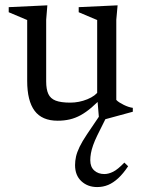

<svg xmlns="http://www.w3.org/2000/svg" viewBox="-20 -454 552 738"><path d="M157.5 -141Q157.5 -110.5 165.8 -92.8Q174 -75 194.2 -67.2Q214.5 -59.5 250 -59.5Q284 -59.5 315.8 -72.5Q347.5 -85.5 360 -105.5L379 -86.5Q354 -59.5 332.2 -41Q310.5 -22.5 290 -11.2Q269.5 0 248 5Q226.5 10 201.5 10Q141.5 10 113 -28.2Q84.5 -66.5 84.5 -143V-377L13.5 -407V-426.5L162 -433.5L157.5 -378ZM361 8 353.5 -83V-377L282.5 -407V-426.5L432 -433.5L427 -378V-70Q431.5 -65 439 -60.2Q446.5 -55.5 455.5 -51Q464.5 -46.5 473.5 -43.5Q482.5 -40.5 490.5 -39.5V-24.5L371 8ZM354 66.5Q344 87 338 104Q332 121 329.5 135.2Q327 149.5 327 162Q327 187.5 342.2 201.2Q357.5 215 381 215Q397 215 414.8 206.2Q432.5 197.5 458 171L472.5 185Q453.5 213.5 434.5 231Q415.5 248.5 395.8 256.8Q376 265 353.5 265Q317 265 292.8 242.5Q268.5 220 268.5 180.5Q268.5 164.5 272.2 147.8Q276 131 286 110.2Q296 89.5 314.5 62L372 -23H398.5Z"/></svg>

Font: Newsreader 16pt
Style: Regular
Weight: 400
Designer: Hugues Gentile
Foundry: Production Type
Version: Version 1.003